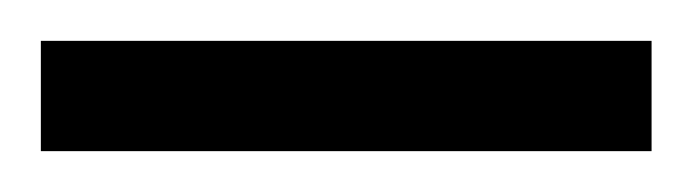

<svg xmlns="http://www.w3.org/2000/svg" viewBox="-20 -671 339 94"><path d="M0 -651H299V-597H0Z"/></svg>

Font: Brygada 1918 Medium
Style: Regular
Weight: 500
Designer: Mateusz Machalski | Borys Kosmynka | Przemek Hoffer
Foundry: NIEPODLEGLA 2018
Version: Version 3.006